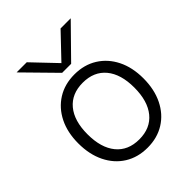

<svg xmlns="http://www.w3.org/2000/svg" viewBox="-207 -839 963 963"><g transform="rotate(-45 275.0 -357.0)"><path d="M301 -560H237L77 -723H149L269 -597L389 -723H461ZM44 -252Q44 -330 73 -388Q102 -446 154 -478.5Q206 -511 275 -511Q344 -511 396 -478.5Q448 -446 477 -388Q506 -330 506 -252Q506 -174 477 -115Q448 -56 396 -23.5Q344 9 275 9Q206 9 154 -23.5Q102 -56 73 -115Q44 -174 44 -252ZM441 -252Q441 -347 397.5 -399.5Q354 -452 275 -452Q196 -452 152.5 -399.5Q109 -347 109 -252Q109 -156 152.5 -103Q196 -50 275 -50Q354 -50 397.5 -103Q441 -156 441 -252Z"/></g></svg>

Font: Overused Grotesk Book
Style: Regular
Weight: 350
Version: Version 0.003